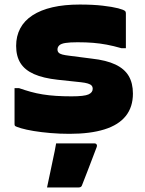

<svg xmlns="http://www.w3.org/2000/svg" viewBox="-20 -578 640 845"><path d="M295 -154Q351 -154 369.5 -162.5Q388 -171 388 -187Q388 -196 383 -201.5Q378 -207 366.5 -210.5Q355 -214 337 -216L234 -227Q170 -234 129.5 -252Q89 -270 70 -300.5Q51 -331 51 -376Q51 -419 69 -453Q87 -487 123 -510.5Q159 -534 211 -546Q263 -558 331 -558Q389 -558 432 -553Q475 -548 500 -541.5Q525 -535 531 -529Q532 -528 532.5 -526.5Q533 -525 533.5 -523.5Q534 -522 534 -519Q534 -481 534 -442.5Q534 -404 534 -366H514Q479 -376 449.5 -381.5Q420 -387 390 -389.5Q360 -392 321 -392Q288 -392 268.5 -389Q249 -386 241 -378.5Q233 -371 233 -360Q233 -352 238 -346.5Q243 -341 254.5 -338Q266 -335 283 -333L384 -320Q448 -313 488 -294Q528 -275 546.5 -243.5Q565 -212 565 -166Q565 -107 533.5 -67.5Q502 -28 439.5 -8.5Q377 11 286 11Q243 11 202 7.5Q161 4 128 -1.5Q95 -7 73 -13.5Q51 -20 46 -24Q45 -26 44.5 -27.5Q44 -29 44 -31Q44 -71 44 -110.5Q44 -150 44 -190H64Q90 -181 115 -174Q140 -167 168 -162.5Q196 -158 227.5 -156Q259 -154 295 -154ZM227 53Q276 53 314 53Q352 53 396 53Q402 53 405 57.5Q408 62 406 68Q395 98 384.5 124.5Q374 151 364 178Q354 205 341 237Q340 241 336.5 244Q333 247 326 247Q299 247 265.5 247Q232 247 187 247Q195 212 201 181Q207 150 214 119Q221 88 227 53Z"/></svg>

Font: Recursive Monospace Black
Style: Regular
Weight: 900
Version: Version 1.047